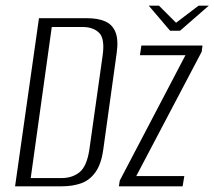

<svg xmlns="http://www.w3.org/2000/svg" viewBox="-20 -655 754 675"><path d="M33 0 117 -591H286Q324 -591 349.5 -580Q375 -569 386 -542Q397 -515 390 -467L343 -129Q336 -78 315.5 -49.5Q295 -21 265 -10.5Q235 0 197 0ZM88 -29H197Q234 -29 259.5 -49.5Q285 -70 294 -128L341 -461Q349 -519 328.5 -539.5Q308 -560 271 -560H162ZM398 0 401 -20 632 -461H472L477 -495H692L689 -473L459 -36H628L622 0ZM578 -547 503 -635H539L599 -575L678 -635H714L613 -547Z"/></svg>

Font: Alumni Sans Thin Light
Style: Italic
Weight: 300
Italic angle: -8°
Version: Version 1.016